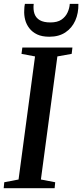

<svg xmlns="http://www.w3.org/2000/svg" viewBox="-26 -994 435 1014"><path d="M-6.5 0 -3.5 -31.5 72 -46 159 -696 87.5 -709.5 92 -743H356.5L352.5 -709.5L277 -696L190 -46L265.5 -31.5L262.5 0ZM234.5 -800Q196 -800 170.2 -812.2Q144.5 -824.5 128.8 -845Q113 -865.5 106.8 -890Q100.5 -914.5 102 -939.5Q102 -950 103 -958.2Q104 -966.5 105.5 -973.5H152Q148.5 -943 156.2 -921Q164 -899 184.5 -887.2Q205 -875.5 240 -875.5Q277 -875.5 298.5 -890.2Q320 -905 330.5 -927.5Q341 -950 342.5 -973.5H388Q389 -924.5 371.5 -885.2Q354 -846 319.5 -823Q285 -800 234.5 -800Z"/></svg>

Font: Merriweather 72pt Medium
Style: Italic
Weight: 500
Italic angle: -7.8°
Version: Version 2.101